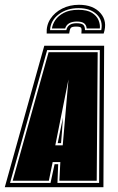

<svg xmlns="http://www.w3.org/2000/svg" viewBox="-56 -782 491 802"><path d="M274 -762Q333 -762 363.5 -727.5Q394 -693 377 -642H284Q286 -660 283 -665.5Q280 -671 262 -671Q244 -671 239.5 -665Q235 -659 233 -642H139Q137 -676 154.5 -703Q172 -730 203.5 -746Q235 -762 274 -762ZM272 -748Q223 -748 189 -722Q155 -696 153 -656H221Q227 -685 264 -685Q284 -685 291.5 -678.5Q299 -672 299 -656H367Q375 -696 348 -722Q321 -748 272 -748ZM271 -741Q308 -741 328 -728.5Q348 -716 355.5 -698Q363 -680 361 -663H306Q305 -677 295.5 -684.5Q286 -692 265 -692Q225 -692 216 -663H161Q163 -680 175 -698Q187 -716 211 -728.5Q235 -741 271 -741ZM-36 0 129 -591H379L376 0ZM-14 -18H155L172 -96H187L184 -18H358L361 -573H141ZM-3 -27 147 -564H352L348 -27H192L196 -105H164L148 -27ZM175 -175H206L230 -450ZM185 -184 207 -291Q206 -276 204.5 -256Q203 -236 203 -233L199 -184Z"/></svg>

Font: Alumni Sans Collegiate One
Style: Italic
Weight: 400
Italic angle: -8°
Designer: Robert E. Leuschke
Foundry: Robert E. Leuschke
Version: Version 1.100